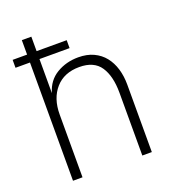

<svg xmlns="http://www.w3.org/2000/svg" viewBox="-130 -811 824 911"><g transform="rotate(-20 282.0 -355.0)"><path d="M83 0V-710H131V-425Q148 -484 196.5 -513Q245 -542 306 -542Q350 -542 383 -526.5Q416 -511 437.5 -484Q459 -457 470 -420.5Q481 -384 481 -341V0H433V-317Q433 -401 401 -449Q369 -497 295 -497Q218 -497 174.5 -447.5Q131 -398 131 -317V0ZM10 -597V-637H283V-597Z"/></g></svg>

Font: Geist ExtLt
Style: Regular
Weight: 400
Designer: Basement.studio, Andrés Briganti, Mateo Zaragoza
Foundry: Basement.studio, Vercel, Andrés Briganti, Guido Ferreyra, Mateo Zaragoza
Version: Version 1.401